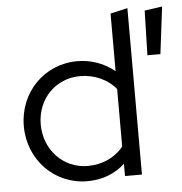

<svg xmlns="http://www.w3.org/2000/svg" viewBox="-52 -767 780 824"><g transform="rotate(-5 338.0 -354.5)"><path d="M292 8C355 8 411 -13 454 -53V0H527V-717L453 -700V-452C408 -489 351 -509 293 -509C150 -509 40 -396 40 -251C40 -105 151 8 292 8ZM595 -508H651L676 -711L600 -700ZM299 -57C194 -57 113 -142 113 -252C113 -362 194 -444 299 -444C361 -444 418 -418 453 -375V-127C418 -83 362 -57 299 -57Z"/></g></svg>

Font: Red Hat Display
Style: Regular
Weight: 400
Designer: Pentagram, MCKL
Foundry: Pentagram, MCKL
Version: Version 1.023